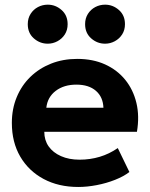

<svg xmlns="http://www.w3.org/2000/svg" viewBox="-20 -766 627 802"><path d="M307 15Q224.5 15 162 -18.5Q99.5 -52 64.5 -112Q29.5 -172 29.5 -252.5Q29.5 -311 49.8 -360Q70 -409 106.8 -444.8Q143.5 -480.5 193.2 -500.2Q243 -520 302.5 -520Q368 -520 418.8 -497Q469.5 -474 503 -432.8Q536.5 -391.5 549.8 -336Q563 -280.5 552 -215.5H165Q165 -180.5 183.2 -154.5Q201.5 -128.5 234.8 -113.8Q268 -99 312.5 -99Q356.5 -99 396.5 -111Q436.5 -123 472 -147.5L520.5 -47.5Q496.5 -29 460.5 -14.8Q424.5 -0.5 384.2 7.2Q344 15 307 15ZM173.5 -316H412Q410.5 -360.5 380.8 -386.5Q351 -412.5 299 -412.5Q247 -412.5 212.8 -386.5Q178.5 -360.5 173.5 -316ZM179.5 -583.5Q146.5 -583.5 121.2 -605.8Q96 -628 96 -665Q96 -689.5 107.8 -708Q119.5 -726.5 138.5 -736.5Q157.5 -746.5 179.5 -746.5Q212 -746.5 237.2 -724.2Q262.5 -702 262.5 -665Q262.5 -640.5 250.8 -622.2Q239 -604 220 -593.8Q201 -583.5 179.5 -583.5ZM419 -583.5Q386 -583.5 360.8 -605.8Q335.5 -628 335.5 -665Q335.5 -689.5 347.2 -708Q359 -726.5 378 -736.5Q397 -746.5 419 -746.5Q451.5 -746.5 476.8 -724.2Q502 -702 502 -665Q502 -640.5 490.2 -622.2Q478.5 -604 459.5 -593.8Q440.5 -583.5 419 -583.5Z"/></svg>

Font: Geologica SemiBold
Style: Regular
Weight: 600
Designer: Sindre Bremnes, Frode Helland
Foundry: Monokrom Skriftforlag AS
Version: Version 1.010;gftools[0.9.28]